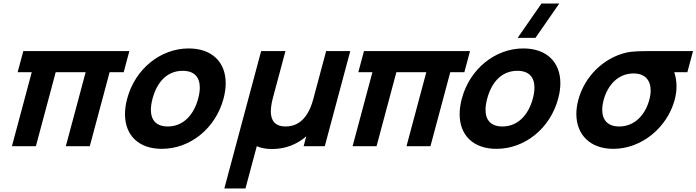

<svg xmlns="http://www.w3.org/2000/svg" viewBox="-20 -830 3954 1090"><path d="M47.7 0H183.7L296.2 -420H466.2L353.7 0H489.7L602.2 -420H682.2L714.3 -540H112.3L80.2 -420H160.2Z M898.6 15C1060.6 15 1204 -102 1249 -270C1257.3 -301 1261.3 -330.4 1261.3 -357.6C1261.3 -476.8 1184.1 -555 1051.4 -555C891.4 -555 747.3 -439 702 -270C693.6 -238.7 689.6 -209.2 689.6 -181.8C689.6 -63 766.1 15 898.6 15ZM932.7 -112C868.1 -112 836.6 -147.2 836.6 -206.7C836.6 -225.5 839.8 -246.7 846 -270C871.2 -364 928.3 -428 1017.3 -428C1082.8 -428 1114.3 -392.1 1114.3 -332.7C1114.3 -314 1111.2 -293 1105 -270C1080.1 -177 1019.7 -112 932.7 -112Z M1253.5 240H1373.5L1437.8 0C1460.1 10 1488.5 16 1524.5 16C1602.5 16 1668 -12 1718.8 -56L1703.8 0H1823.8L1968.5 -540H1831.5L1758.1 -266C1722.2 -132 1648.8 -112 1601.8 -112C1534.7 -112 1517.5 -153.5 1517.5 -198C1517.5 -230.4 1526.6 -264.4 1532.2 -285L1600.5 -540H1462.5Z M1981.7 0H2117.7L2230.2 -420H2400.2L2287.7 0H2423.7L2536.2 -420H2616.2L2648.3 -540H2046.3L2014.2 -420H2094.2Z M3019.8 -615 3155 -810H3054L2918.8 -615ZM2798.5 15C2960.5 15 3103.8 -102 3148.8 -270C3157.2 -301 3161.2 -330.4 3161.2 -357.6C3161.2 -476.8 3083.9 -555 2951.2 -555C2791.2 -555 2647.1 -439 2601.8 -270C2593.5 -238.7 2589.4 -209.2 2589.4 -181.8C2589.4 -63 2666 15 2798.5 15ZM2832.5 -112C2767.9 -112 2736.4 -147.2 2736.4 -206.7C2736.4 -225.5 2739.6 -246.7 2745.8 -270C2771 -364 2828.2 -428 2917.2 -428C2982.6 -428 3014.1 -392.1 3014.1 -332.7C3014.1 -314 3011 -293 3004.8 -270C2979.9 -177 2919.5 -112 2832.5 -112Z M3914.4 -540H3690.4C3622.4 -540 3573.4 -540 3533.9 -531C3404.6 -500 3298.5 -395 3263.1 -263C3255.7 -235.2 3252 -208.4 3252 -183.1C3252 -67.8 3327.9 15 3461.6 15C3623.6 15 3768.3 -107 3810.1 -263C3817.3 -289.8 3820.6 -315.8 3820.6 -340.2C3820.6 -369.5 3815.9 -396.5 3807.7 -420H3882.2ZM3495.7 -112C3430.2 -112 3398.9 -148.8 3398.9 -206.4C3398.9 -223.6 3401.7 -242.6 3407.1 -263C3428.8 -344 3487.3 -413 3576.3 -413C3643 -413 3673.8 -373.3 3673.8 -316.4C3673.8 -299.9 3671.2 -281.9 3666.1 -263C3643.4 -178 3582.7 -112 3495.7 -112Z"/></svg>

Font: Manrope
Style: ExtraBoldItalic
Weight: 800
Italic angle: -15°
Designer: Mikhail Sharanda
Foundry: Mikhail Sharanda
Version: Version 4.502;hotconv 1.0.109;makeotfexe 2.5.65596